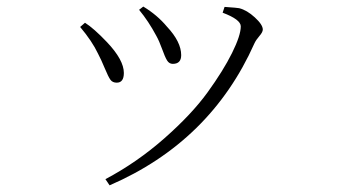

<svg xmlns="http://www.w3.org/2000/svg" viewBox="-20 -511 1040 579"><path d="M451.2 -403.3Q427.7 -447.3 399.4 -481.4L412.1 -491.2Q454.1 -465.8 483.4 -430.7Q526.4 -384.8 526.4 -344.7Q526.4 -318.4 501 -318.4Q490.2 -318.4 483.9 -328.6Q477.5 -338.9 468.8 -363.3Q460 -387.7 451.2 -403.3ZM747.1 -379.9Q615.2 -84 310.5 47.9L297.9 29.3Q393.6 -21.5 475.6 -93.8Q557.6 -166 605.5 -231.9Q653.3 -297.9 679.7 -351.1Q706.1 -404.3 706.1 -431.6Q706.1 -452.1 651.4 -472.7L657.2 -490.2Q698.2 -487.3 701.2 -486.3Q724.6 -480.5 748.5 -458.5Q772.5 -436.5 772.5 -421.9Q772.5 -414.1 762.2 -402.3Q752 -390.6 747.1 -379.9ZM275.4 -349.6Q257.8 -386.7 221.7 -429.7L236.3 -442.4Q262.7 -425.8 302.7 -383.8Q353.5 -330.1 353.5 -291Q353.5 -261.7 332 -261.7Q319.3 -261.7 313 -270.5Q306.6 -279.3 295.9 -305.2Q285.2 -331.1 275.4 -349.6Z"/></svg>

Font: GenYoMin TW TTF ExtraLight
Style: Regular
Weight: 250
Version: Version 1.300